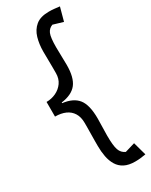

<svg xmlns="http://www.w3.org/2000/svg" viewBox="-222 -746 752 954"><g transform="rotate(-30 154.5 -269.0)"><path d="M248 161Q211 161 187 148.5Q163 136 149.5 113.5Q136 91 130.5 62Q125 33 125 1Q125 -8 125 -27Q125 -46 125.5 -67.5Q126 -89 126 -106.5Q126 -124 126 -131Q126 -165 112 -187.5Q98 -210 73 -221Q48 -232 14 -232V-316Q43 -316 68.5 -328Q94 -340 110 -362.5Q126 -385 126 -417Q126 -427 126 -451.5Q126 -476 125.5 -501.5Q125 -527 125 -540Q125 -583 135.5 -619Q146 -655 172.5 -677Q199 -699 248 -699Q264 -699 278 -697.5Q292 -696 309 -694L288 -617L231 -634Q209 -626 200 -604.5Q191 -583 191 -527Q191 -502 192 -476Q193 -450 193 -426Q193 -353 166 -318.5Q139 -284 78 -276V-272Q138 -265 165.5 -230.5Q193 -196 193 -118Q193 -94 192 -69.5Q191 -45 191 -21Q191 37 199.5 61.5Q208 86 231 96L288 79L309 155Q292 158 278 159.5Q264 161 248 161Z"/></g></svg>

Font: Kreon Light
Style: Regular
Weight: 300
Designer: Julia Petretta
Foundry: Julia Petretta and Eli Heuer
Version: Version 2.002